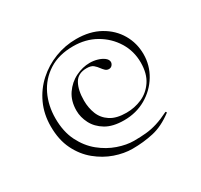

<svg xmlns="http://www.w3.org/2000/svg" viewBox="-129 -664 975 931"><g transform="rotate(-30 358.5 -198.0)"><path d="M366 101Q319 101 268.5 83.5Q218 66 174 30Q130 -6 103 -61Q76 -116 76 -191Q76 -259 102 -315.5Q128 -372 173 -412.5Q218 -453 275 -475Q332 -497 394 -497Q470 -497 525.5 -466Q581 -435 611 -383.5Q641 -332 641 -270Q641 -208 609 -155Q577 -102 522.5 -70.5Q468 -39 400 -39Q337 -39 298 -62.5Q259 -86 240.5 -122Q222 -158 222 -195Q222 -249 248 -287Q274 -325 313.5 -344.5Q353 -364 393 -364Q415 -364 435.5 -358Q456 -352 470 -341.5Q484 -331 485 -317Q485 -307 478 -299Q471 -291 460 -291Q448 -291 439.5 -299.5Q431 -308 426 -315Q416 -329 404 -339Q392 -349 367 -349Q318 -349 298 -313Q278 -277 278 -219Q278 -178 292 -143Q306 -108 339 -86.5Q372 -65 428 -65Q474 -65 515 -83Q556 -101 582.5 -140.5Q609 -180 609 -242Q609 -306 576.5 -358.5Q544 -411 489 -442.5Q434 -474 364 -474Q283 -474 227.5 -438.5Q172 -403 143.5 -344Q115 -285 115 -213Q115 -139 142 -85Q169 -31 211.5 3.5Q254 38 302 54.5Q350 71 391 71Q428 71 459 68Q490 65 522 55Q554 45 592 26Q594 25 596 28Q598 31 596 33Q539 76 483 88.5Q427 101 366 101Z"/></g></svg>

Font: Cormorant Infant Light
Style: Regular
Weight: 300
Designer: Christian Thalmann (Catharsis Fonts)
Foundry: Catharsis Fonts
Version: Version 4.001